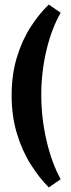

<svg xmlns="http://www.w3.org/2000/svg" viewBox="-20 -705 312 842"><path d="M194 -685 246 -649Q206 -579 183.5 -484Q161 -389 161 -289Q161 -187 184 -88.5Q207 10 246 81L194 117Q152 75 114.5 15.5Q77 -44 54 -120Q31 -196 31 -287Q31 -378 54 -453.5Q77 -529 114.5 -587Q152 -645 194 -685Z"/></svg>

Font: Grenze Gotisch
Style: Bold
Weight: 700
Designer: Renata Polastri
Foundry: Omnibus-Type
Version: Version 1.001